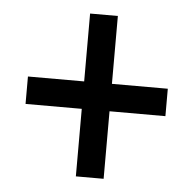

<svg xmlns="http://www.w3.org/2000/svg" viewBox="-41 -633 564 558"><g transform="rotate(5 240.5 -353.5)"><path d="M281 -393V-591H200V-393H36V-313H200V-116H281V-313H444V-393Z"/></g></svg>

Font: Noto Sans Thai Cond Med
Style: Regular
Weight: 500
Width: 3
Designer: Monotype Design Team
Foundry: Monotype Imaging Inc.
Version: Version 2.002